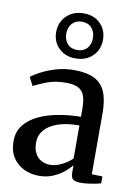

<svg xmlns="http://www.w3.org/2000/svg" viewBox="-93 -904 701 976"><g transform="rotate(10 257.0 -416.5)"><path d="M177.5 10Q135.5 10 99.8 -6.8Q64 -23.5 42 -57.2Q20 -91 20 -142Q20 -191 47.2 -225.2Q74.5 -259.5 120 -280.8Q165.5 -302 221.8 -312Q278 -322 336 -322.5V-363.5Q336 -404.5 327.2 -430Q318.5 -455.5 295.8 -467.8Q273 -480 231.5 -480Q176.5 -480 134.2 -463.8Q92 -447.5 66.5 -434L44.5 -477Q57.5 -488.5 89.5 -505.8Q121.5 -523 166 -536.8Q210.5 -550.5 261.5 -550.5Q327 -550.5 366.5 -530.5Q406 -510.5 423.5 -468.5Q441 -426.5 441 -360.5V-44.5L496 -43V-7Q485 -4 467.8 -0.5Q450.5 3 431 5.5Q411.5 8 393.5 8Q366.5 8 354 -0.2Q341.5 -8.5 341.5 -36.5V-73.5Q330.5 -59 307.5 -39.2Q284.5 -19.5 251.5 -4.8Q218.5 10 177.5 10ZM223 -55Q251 -55 281.8 -69.8Q312.5 -84.5 336 -107V-278Q270.5 -278 225.2 -262.2Q180 -246.5 157 -219Q134 -191.5 134 -155Q134 -121.5 145.8 -99.2Q157.5 -77 177.8 -66Q198 -55 223 -55ZM256.5 -610Q203.5 -610 170.2 -642.8Q137 -675.5 137 -725.5Q137.5 -777 171.8 -810Q206 -843 260 -843Q312.5 -843 345.5 -810.2Q378.5 -777.5 378.5 -727.5Q378.5 -676 344.5 -643Q310.5 -610 256.5 -610ZM258 -653.5Q289 -653.5 307.8 -673.2Q326.5 -693 326.5 -726Q326.5 -758 308.5 -778.8Q290.5 -799.5 258 -799.5Q227 -799.5 208 -779.8Q189 -760 189 -726.5Q189 -694.5 207.2 -674Q225.5 -653.5 258 -653.5Z"/></g></svg>

Font: Merriweather 60pt Medium
Style: Regular
Weight: 500
Version: Version 2.100